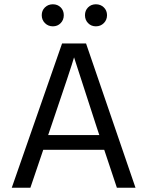

<svg xmlns="http://www.w3.org/2000/svg" viewBox="-20 -877 688 897"><path d="M218 -284 205 -246H444L431 -285L326 -609Q314 -566 218 -284ZM122 0H35L270 -674H382L613 0H526L467 -177H182ZM465 -842.5Q480 -828 480 -806Q480 -784 465 -769Q450 -754 428 -754Q406 -754 391.5 -769Q377 -784 377 -806Q377 -828 391.5 -842.5Q406 -857 428 -857Q450 -857 465 -842.5ZM263.5 -842.5Q278 -828 278 -806Q278 -784 263.5 -769Q249 -754 227 -754Q205 -754 190 -769Q175 -784 175 -806Q175 -828 190 -842.5Q205 -857 227 -857Q249 -857 263.5 -842.5Z"/></svg>

Font: Hind Guntur
Style: Regular
Weight: 400
Version: Version 1.000;PS 1.0;hotconv 1.0.86;makeotf.lib2.5.63406; tt